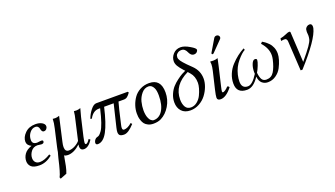

<svg xmlns="http://www.w3.org/2000/svg" viewBox="-76 -1316 3781 2170"><g transform="rotate(-20 1815.0 -231.5)"><path d="M245 -210Q194 -210 166 -172Q138 -134 138 -93Q138 -61 156.5 -41.5Q175 -22 209 -22Q263 -22 335 -67L345 -48Q271 12 192 12Q122 12 93 -15Q64 -42 64 -83Q64 -128 91 -167Q118 -206 180 -227Q130 -250 130 -294Q130 -347 177.5 -394.5Q225 -442 303 -442Q351 -442 382 -423.5Q413 -405 413 -379Q413 -361 400.5 -347Q388 -333 370 -333Q355 -333 347 -345.5Q339 -358 337 -373Q335 -388 324 -400.5Q313 -413 291 -413Q253 -413 224 -376.5Q195 -340 195 -291Q195 -239 253 -239L264 -240Q275 -242 287 -243Q299 -244 302 -244Q324 -244 324 -230Q324 -204 292 -204Q288 -204 268.5 -207Q249 -210 245 -210Z M818 -343 767 -124Q755 -67 755 -54Q755 -35 767 -35Q785 -35 813 -79L830 -65Q781 12 725 12Q705 12 693 -0.5Q681 -13 681 -36Q681 -46 684 -60Q607 12 532 12Q504 12 489 0Q487 2 482 36.5Q477 71 466.5 120.5Q456 170 442 204L363 235L356 217Q379 180 418 7Q421 -8 427.5 -29Q434 -50 436 -59Q437 -64 440 -83Q443 -102 446 -112L494 -322Q509 -387 509 -424V-431Q519 -429 540 -429Q562 -429 589 -439L523 -147Q515 -113 515 -89Q515 -33 560 -33Q596 -33 633 -52.5Q670 -72 693 -99L744 -322Q762 -392 764 -431Q774 -429 795 -429Q817 -429 844 -439Q826 -375 818 -343Z M1411 -429 1419 -417Q1399 -388 1381.5 -374.5Q1364 -361 1340 -361H1275Q1257 -303 1213 -106Q1207 -83 1207 -68Q1207 -41 1227 -41Q1270 -41 1321 -86L1334 -70Q1260 12 1209 12Q1174 12 1159 0Q1144 -12 1144 -40Q1144 -58 1152 -92Q1175 -193 1217 -361H1102Q1059 -173 1008.5 -80.5Q958 12 892 12Q868 12 868 -11Q868 -14 870 -22Q872 -33 883.5 -48Q895 -63 911 -66Q926 -69 937.5 -77.5Q949 -86 968.5 -112.5Q988 -139 1010 -202Q1032 -265 1054 -361H1037Q968 -361 926 -282L909 -285Q927 -337 963 -383Q999 -429 1032 -429Z M1506 -170Q1506 -145 1509.5 -123Q1513 -101 1518.5 -86Q1524 -71 1531 -59.5Q1538 -48 1546.5 -41Q1555 -34 1562.5 -30.5Q1570 -27 1578 -27Q1644 -27 1684 -88Q1727 -154 1727 -270Q1727 -331 1711 -362Q1689 -406 1651 -406Q1602 -406 1567 -364.5Q1532 -323 1519 -272Q1506 -221 1506 -170ZM1423 -162Q1423 -209 1438.5 -256.5Q1454 -304 1483 -345.5Q1512 -387 1560.5 -413Q1609 -439 1669 -439Q1810 -439 1810 -277Q1810 -190 1766 -116.5Q1722 -43 1655 -9Q1617 10 1563 10Q1527 10 1500 -3Q1473 -16 1458.5 -34.5Q1444 -53 1435.5 -79Q1427 -105 1425 -123.5Q1423 -142 1423 -162Z M1864 -136Q1864 -186 1884 -232Q1904 -278 1932 -309Q1960 -340 1996.5 -367Q2033 -394 2057 -407.5Q2081 -421 2103 -430L2091 -442Q2051 -486 2034 -515.5Q2017 -545 2017 -574Q2017 -621 2052 -659.5Q2087 -698 2142 -698Q2188 -698 2250 -661Q2309 -627 2309 -608Q2309 -595 2295.5 -582Q2282 -569 2260 -569Q2239 -569 2224.5 -584Q2210 -599 2203 -617Q2196 -635 2180.5 -650Q2165 -665 2142 -665Q2113 -665 2095 -651Q2077 -637 2073.5 -625Q2070 -613 2070 -603Q2070 -583 2086.5 -558.5Q2103 -534 2143 -493L2197 -440Q2268 -371 2268 -275Q2268 -230 2249.5 -180.5Q2231 -131 2198 -87.5Q2165 -44 2114.5 -16Q2064 12 2007 12Q1939 12 1901.5 -29Q1864 -70 1864 -136ZM2024 -18Q2064 -18 2098 -45Q2132 -72 2151 -111.5Q2170 -151 2180.5 -188.5Q2191 -226 2191 -253Q2191 -332 2147 -381L2124 -407Q1937 -317 1937 -143Q1937 -89 1958 -53.5Q1979 -18 2024 -18Z M2422 -55Q2431 -55 2450 -67Q2469 -79 2487 -100Q2504 -100 2510 -83Q2437 10 2371 10Q2330 10 2330 -23Q2330 -47 2346 -115L2395 -322Q2406 -369 2406 -399Q2406 -414 2403 -429L2406 -431Q2414 -429 2441 -429Q2468 -429 2495 -439L2474 -343L2422 -122Q2412 -79 2412 -68Q2412 -55 2422 -55ZM2570 -683Q2584 -683 2593.5 -674Q2603 -665 2603 -652Q2603 -647 2602 -645Q2600 -636 2593 -630L2474 -508Q2466 -500 2461 -500Q2448 -500 2448 -511Q2448 -513 2449 -514Q2449 -517 2453 -523L2538 -666Q2549 -683 2570 -683Z M3152 -256Q3152 -224 3139.5 -181.5Q3127 -139 3103.5 -94Q3080 -49 3036 -18.5Q2992 12 2938 12Q2898 12 2869 -13Q2840 -38 2834 -93Q2767 12 2688 12Q2564 12 2564 -107Q2564 -166 2587 -220.5Q2610 -275 2649 -317Q2688 -359 2727 -389Q2766 -419 2809 -442L2816 -422Q2777 -402 2722 -337Q2667 -272 2646 -184Q2636 -140 2636 -105Q2636 -22 2710 -22Q2764 -22 2830 -128Q2829 -136 2829 -151Q2829 -201 2845.5 -242.5Q2862 -284 2886 -284Q2909 -284 2909 -266Q2909 -247 2891.5 -202.5Q2874 -158 2857 -131Q2863 -75 2879.5 -48.5Q2896 -22 2934 -22Q2993 -22 3024.5 -73Q3056 -124 3076 -212Q3082 -240 3082 -262Q3082 -346 3012 -423L3030 -442Q3046 -433 3062 -421.5Q3078 -410 3101 -387Q3124 -364 3138 -330Q3152 -296 3152 -256Z M3309 -344Q3308 -360 3301.5 -368.5Q3295 -377 3289 -378.5Q3283 -380 3273 -380Q3258 -380 3237 -375L3239 -405Q3279 -413 3310.5 -427.5Q3342 -442 3355 -442Q3370 -442 3370 -429L3390 -68Q3471 -165 3503.5 -212Q3536 -259 3542 -286Q3547 -310 3547 -329Q3547 -338 3545.5 -351Q3544 -364 3544 -372Q3544 -383 3547 -401Q3550 -416 3565.5 -429Q3581 -442 3600 -442Q3630 -442 3630 -405Q3630 -399 3628 -387Q3599 -261 3352 12H3330Z"/></g></svg>

Font: Linux Libertine O
Style: Italic
Weight: 400
Italic angle: -12°
Designer: Philipp H. Poll
Foundry: Philipp H. Poll
Version: Version 5.1.6